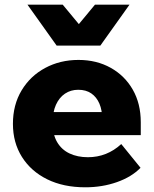

<svg xmlns="http://www.w3.org/2000/svg" viewBox="-20 -781 656 817"><path d="M496 -168 578 -67Q540 -28 477.5 -6Q415 16 343 16Q250 16 181 -18Q112 -52 73.5 -113Q35 -174 35 -254Q35 -335 72 -396.5Q109 -458 172.5 -492Q236 -526 314 -526Q391 -526 451 -492.5Q511 -459 545 -399.5Q579 -340 579 -261V-255H415V-273Q415 -312 403 -340Q391 -368 368.5 -383.5Q346 -399 313 -399Q281 -399 256.5 -382.5Q232 -366 218 -335Q204 -304 204 -258Q204 -209 223 -176.5Q242 -144 276 -128Q310 -112 354 -112Q435 -112 496 -168ZM579 -206H136V-304H562L579 -260ZM97 -761H247L378 -603H253L384 -761H531L407 -587H221Z"/></svg>

Font: Wix Madefor Display ExtraBold
Style: Regular
Weight: 800
Designer: Dalton Maag Ltd
Foundry: Dalton Maag Ltd
Version: Version 3.100